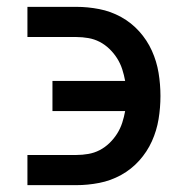

<svg xmlns="http://www.w3.org/2000/svg" viewBox="-20 -540 540 560"><path d="M203 0H60V-88H203Q220 -88 237.5 -91Q255 -94 270.5 -102Q286 -110 299 -122.5Q312 -135 321.5 -150Q331 -165 336.5 -182Q342 -199 345 -216H133V-304H345Q342 -321 336.5 -338Q331 -355 321.5 -370Q312 -385 299 -397.5Q286 -410 270.5 -418Q255 -426 237.5 -429Q220 -432 203 -432H60V-520H203Q236 -520 269.5 -513.5Q303 -507 333 -490.5Q363 -474 386 -448.5Q409 -423 423 -392Q437 -361 442.5 -327.5Q448 -294 448 -260Q448 -226 442.5 -192.5Q437 -159 423 -128Q409 -97 386 -71.5Q363 -46 333 -29.5Q303 -13 269.5 -6.5Q236 0 203 0Z"/></svg>

Font: Iosevka Term Curly Semibold
Style: Regular
Weight: 600
Designer: Belleve Invis
Foundry: Belleve Invis
Version: Version 32.3.0